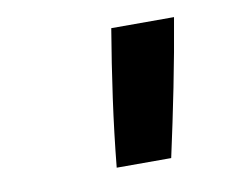

<svg xmlns="http://www.w3.org/2000/svg" viewBox="-48 -836 596 458"><g transform="rotate(-10 250.0 -607.0)"><path d="M201 -442Q209 -524 220.5 -606.5Q232 -689 246 -772H398Q384 -689 367.5 -606.5Q351 -524 333 -442Z"/></g></svg>

Font: Iosevka Curly Slab Heavy
Style: Italic
Weight: 900
Italic angle: -9°
Monospace: yes
Designer: Belleve Invis
Foundry: Belleve Invis
Version: Version 22.1.2; ttfautohint (v1.8.4)